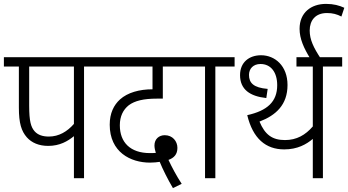

<svg xmlns="http://www.w3.org/2000/svg" viewBox="-20 -916 1790 987"><path d="M412 -574H512V-622H0V-574H77V-363C77 -282 90 -242 118 -210C143 -182 180 -166 228 -166C287 -166 328 -190 360 -216V0H412ZM360 -574V-279C326 -240 283 -214 231 -214C200 -214 175 -222 158 -241C139 -263 130 -292 130 -373V-574Z M869 51 914 29C886 -14 864 -56 846 -94C874 -104 892 -122 892 -156C892 -190 867 -221 827 -221C798 -221 774 -202 774 -168C774 -157 777 -142 781 -130C770 -129 760 -129 751 -129C650 -129 596 -184 596 -272C596 -318 613 -352 642 -375C673 -398 718 -409 787 -409H817V-574H962V-622H498V-574H764V-457C696 -457 636 -440 597 -405C565 -376 544 -334 544 -275C544 -134 651 -80 751 -80C771 -80 787 -82 801 -84C816 -47 844 9 869 51Z M1087 -574H1186V-622H949V-574H1034V0H1087Z M1640 -574H1739V-622H1504V-574H1588V-266C1550 -222 1505 -196 1445 -196C1379 -196 1342 -224 1314 -291C1398 -323 1458 -377 1458 -479C1458 -578 1393 -632 1322 -632C1261 -632 1214 -596 1214 -530C1214 -456 1265 -421 1349 -412L1356 -459C1283 -465 1260 -490 1260 -531C1260 -563 1282 -587 1319 -587C1373 -587 1405 -544 1405 -478C1405 -393 1354 -347 1251 -324C1280 -204 1346 -148 1441 -148C1509 -148 1555 -174 1588 -202V0H1640Z M1575 -615H1629C1592 -671 1572 -712 1572 -759C1572 -811 1601 -849 1661 -849C1690 -849 1712 -843 1735 -831L1750 -876C1724 -888 1695 -896 1656 -896C1579 -896 1520 -851 1520 -768C1520 -717 1542 -668 1575 -615Z"/></svg>

Font: Noto Sans Devanagari UI SemiCondensed Light
Style: Regular
Weight: 300
Width: 4
Designer: Jelle Bosma - Monotype Design Team
Foundry: Monotype Imaging Inc.
Version: Version 2.004